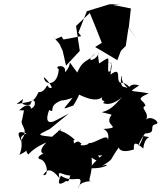

<svg xmlns="http://www.w3.org/2000/svg" viewBox="-20 -863 821 977"><path d="M275 -256C218 -223 211 -252 230 -303C269 -284 212 -328 305 -356C296 -389 236 -326 349 -365C303 -303 286 -303 353 -326C391 -387 394 -412 374 -386C473 -335 502 -358 525 -400C462 -335 534 -358 504 -339C541 -323 578 -350 603 -369C573 -344 555 -306 498 -292C573 -272 542 -290 536 -253C533 -220 593 -213 510 -207C493 -207 543 -204 529 -149C532 -195 447 -117 425 -139C455 -128 370 -113 395 -133C382 -136 384 -159 342 -121C376 -100 339 -166 364 -149C346 -167 297 -203 275 -197C279 -180 277 -212 260 -165C160 -176 169 -174 234 -207L330 -285ZM93 -256C77 -220 135 -209 85 -146C97 -139 38 -213 115 -184C58 -159 111 -156 79 -75C142 -106 98 -104 124 -77C192 -149 251 -128 293 -208C212 -143 162 -90 207 -79C243 -95 159 -75 179 -54C222 -51 231 40 200 27C213 10 232 -23 283 45C270 -6 294 30 338 30C322 84 331 44 305 65C314 59 257 100 290 31C356 78 415 7 379 94C379 59 454 56 445 61C418 57 455 33 446 -61C521 -9 482 -95 455 -73C527 -65 507 -98 436 -7C528 -3 545 -40 498 -17C566 -61 532 -40 586 -115C581 -117 586 -78 659 -102C669 -91 640 -171 709 -107C719 -192 775 -154 710 -171C682 -92 669 -116 718 -184C783 -186 733 -222 772 -231C806 -237 734 -289 718 -244C751 -290 687 -312 720 -324C714 -358 659 -354 737 -388C639 -406 630 -389 688 -428C631 -446 644 -402 617 -420C581 -416 600 -499 600 -470C596 -441 629 -420 660 -378C664 -395 629 -441 601 -442C559 -436 609 -534 542 -483C552 -548 554 -542 510 -548C559 -535 546 -563 542 -500C467 -493 499 -456 532 -480C523 -578 556 -585 478 -536C496 -512 471 -582 482 -596C478 -557 401 -536 465 -593C426 -542 406 -568 373 -494C308 -577 359 -541 310 -495C322 -541 249 -528 279 -511C274 -424 208 -427 203 -469C206 -475 271 -398 228 -418C215 -449 219 -394 176 -394C150 -339 143 -349 64 -333C144 -397 44 -318 134 -330C149 -384 177 -325 137 -310C140 -317 127 -349 78 -302L102 -301ZM250 -678 283 -639 299 -604 316 -529 386 -604 367 -731 437 -797C458 -747 478 -696 498 -645L464 -624L577 -557L595 -604C603 -612 611 -621 620 -629L634 -723L678 -664L635 -720L646 -820L554 -838L592 -843L536 -841L422 -806L379 -697L393 -679L303 -662L325 -621L342 -606L293 -677L263 -664Z"/></svg>

Font: Hussar Lance
Style: ExBdObl
Weight: 700
Foundry: Cannot Into Space Fonts, PlusOne Fonts
Version: Version 2.270